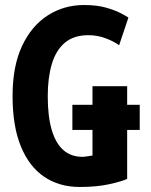

<svg xmlns="http://www.w3.org/2000/svg" viewBox="-20 -729 600 764"><path d="M297 15Q216 15 156 -25.5Q96 -66 63 -146.5Q30 -227 30 -347Q30 -466 68 -546.5Q106 -627 170.5 -668Q235 -709 314 -709Q365 -709 400.5 -699Q436 -689 458.5 -677.5Q481 -666 491 -659L454 -549Q432 -565 399.5 -577Q367 -589 332 -589Q273 -589 237.5 -558.5Q202 -528 186 -473.5Q170 -419 170 -347Q170 -265 186 -211.5Q202 -158 232.5 -131.5Q263 -105 308 -105Q316 -105 327.5 -107Q339 -109 348 -110V-212H268V-312H348V-386H486V-312H536V-212H486V-17Q464 -7 414.5 4Q365 15 297 15Z"/></svg>

Font: Ubuntu Sans Mono
Style: Regular
Weight: 400
Monospace: yes
Designer: Dalton Maag Ltd
Foundry: Dalton Maag Ltd
Version: Version 1.006